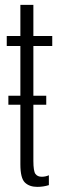

<svg xmlns="http://www.w3.org/2000/svg" viewBox="-20 -742 244 768"><path d="M13.5 -323H165V-359H13.5ZM129 5.5Q153 5.5 175.5 -1.5V-41Q162 -35 147 -35Q130 -35 121.8 -46.2Q113.5 -57.5 113.5 -98.5V-558H189V-598H113.5V-722.5H61.5V-598H7V-558H61.5V-84.5Q61.5 -29.5 79.5 -12Q97.5 5.5 129 5.5Z"/></svg>

Font: Anybody ExtraCondensed Light
Style: Regular
Weight: 300
Width: 2
Version: Version 1.113;gftools[0.9.25]